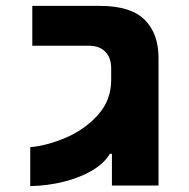

<svg xmlns="http://www.w3.org/2000/svg" viewBox="-20 -629 640 651"><path d="M357 -358V-397Q357 -432.5 337.5 -453.2Q318 -474 280 -474H89.5V-609H319.5Q422.5 -609 470 -562.5Q517.5 -516 517.5 -432V-257.5V0H359.5V-107.5H352.5Q333 -74.5 291.2 -50.2Q249.5 -26 194.8 -12.5Q140 1 82.5 2V-130Q139 -135 202.8 -162Q266.5 -189 311.8 -239Q357 -289 357 -358Z"/></svg>

Font: JuliaMono ExtraBold
Style: Regular
Weight: 800
Monospace: yes
Designer: cormullion
Foundry: corm
Version: Version 0.055; ttfautohint (v1.8.4)